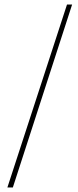

<svg xmlns="http://www.w3.org/2000/svg" viewBox="-20 -772 344 844"><path d="M12.5 52 274.5 -752H297L36.5 52Z"/></svg>

Font: Imbue 50pt ExtraLight
Style: Regular
Weight: 200
Designer: Tyler Finck
Foundry: Etcetera Type Company
Version: Version 1.102; ttfautohint (v1.8.3)